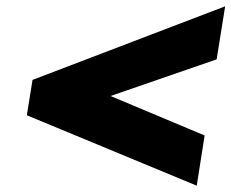

<svg xmlns="http://www.w3.org/2000/svg" viewBox="-20 -696 733 608"><path d="M65 -331 603 -108 628 -267 330 -392 666 -508 693 -676 83 -443Z"/></svg>

Font: Rabbid Highway Sign IV
Style: BlkObl
Weight: 400
Foundry: Cannot Into Space Fonts
Version: Version 0.277